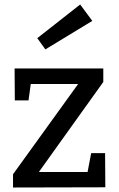

<svg xmlns="http://www.w3.org/2000/svg" viewBox="-20 -835 529 855"><path d="M448 -153 449 -1 38 0V-59L328 -461H117L107 -388H46L45 -530H440V-470L153 -69H370L386 -153ZM182 -615 146 -665 337 -815 391 -742Z"/></svg>

Font: Bitter Medium
Style: Regular
Weight: 500
Designer: Sol Matas, and Bitter project Authors
Foundry: Sol Matas
Version: Version 2.001